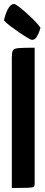

<svg xmlns="http://www.w3.org/2000/svg" viewBox="-29 -938 223 958"><path d="M30 0V-651Q30 -676 35 -686Q40 -696 64 -698Q88 -700 144 -700V-20Q144 -10 139 -6Q134 -2 110.5 -1Q87 0 30 0ZM130 -739Q126 -739 107.5 -750Q89 -761 65.5 -777Q42 -793 21 -809Q0 -825 -9 -836Q-4 -864 9.5 -891Q23 -918 42 -918Q47 -918 62.5 -906.5Q78 -895 99 -876.5Q120 -858 140 -838Q160 -818 173 -800Q173 -800 168.5 -785Q164 -770 154.5 -754.5Q145 -739 130 -739Z"/></svg>

Font: Yanone Kaffeesatz ExtraLight
Style: Regular
Weight: 200
Designer: Yanone (Cyrillic: Daniel Pouzeot, Huerta Tipografica, and Cyreal)
Foundry: Yanone
Version: Version 2.003